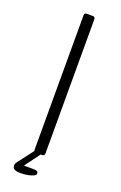

<svg xmlns="http://www.w3.org/2000/svg" viewBox="-147 -685 524 834"><g transform="rotate(20 115.0 -268.5)"><path d="M100 -643H129Q140 -643 140 -631V-12Q140 0 129 0H122L70 70H108Q125 70 130.5 72.5Q136 75 136 84Q136 93 114 99.5Q92 106 65 106Q38 106 31.5 93.5Q25 81 37 66L91 -5Q90 -7 90 -12V-631Q90 -643 100 -643Z"/></g></svg>

Font: Rajdhani
Style: Regular
Weight: 400
Designer: Satya Rajpurohit, Jyotish Sonowal
Foundry: Indian Type Foundry
Version: Version 1.201;PS 1.0;hotconv 1.0.78;makeotf.lib2.5.61930; tt